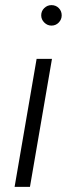

<svg xmlns="http://www.w3.org/2000/svg" viewBox="-20 -730 261 750"><path d="M37 0 123 -500H183L97 0ZM181 -630Q165 -630 153 -642Q141 -654 141 -670Q141 -687 153 -698.5Q165 -710 181 -710Q198 -710 209.5 -698.5Q221 -687 221 -670Q221 -654 209.5 -642Q198 -630 181 -630Z"/></svg>

Font: Figtree Light
Style: Italic
Weight: 300
Italic angle: -9.5°
Foundry: Erik Kennedy
Version: Version 2.001; ttfautohint (v1.8.4.7-5d5b);gftools[0.9.27]